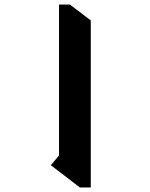

<svg xmlns="http://www.w3.org/2000/svg" viewBox="-20 -816 660 846"><path d="M380 10H332L204 -88L240 -131V-796H288L380 -726Z"/></svg>

Font: Inknut Antiqua SemiBold
Style: Regular
Weight: 600
Designer: Claus Eggers Sørensen
Foundry: Claus Eggers Sørensen
Version: Version 1.003; ttfautohint (v1.8.2) -l 8 -r 50 -G 200 -x 14 